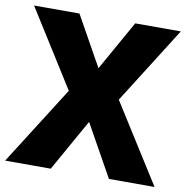

<svg xmlns="http://www.w3.org/2000/svg" viewBox="-90 -782 836 858"><g transform="rotate(10 328.0 -352.5)"><path d="M-11 0 240 -396V-317L-4 -705H202L346 -447H310L455 -705H662L417 -317V-396L667 0H460L312 -265H345L196 0Z"/></g></svg>

Font: Nunito Sans 10pt SemiCondensed Black
Style: Regular
Weight: 900
Width: 4
Designer: Vernon Adams
Foundry: Vernon Adams
Version: Version 3.101;gftools[0.9.27]